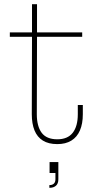

<svg xmlns="http://www.w3.org/2000/svg" viewBox="-20 -681 461 918"><path d="M156 -135Q156 -77.5 179.2 -46.2Q202.5 -15 254 -15Q303.5 -15 327.8 -46.2Q352 -77.5 352 -135V-179H376V-135Q376 -89.5 362.2 -57.5Q348.5 -25.5 321.2 -8.8Q294 8 254 8Q212 8 185 -8.8Q158 -25.5 145 -57.5Q132 -89.5 132 -135L133 -505H27V-526H133V-661H157V-526H373V-505H157ZM217 94H259V125L246 146H217ZM245 94H259V176Q259 197 247.5 207Q236 217 217 217H216V204H217Q230 204 237.5 197Q245 190 245 176Z"/></svg>

Font: Hepta Slab ExtraLight
Style: Regular
Weight: 200
Designer: Michael LaGattuta
Foundry: Michael LaGattuta
Version: Version 1.100